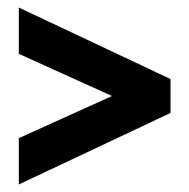

<svg xmlns="http://www.w3.org/2000/svg" viewBox="-20 -552 503 510"><path d="M30 -62V-185L357 -333V-261L30 -409V-532L433 -342V-252Z"/></svg>

Font: Rokkitt SemiBold Black
Style: Regular
Weight: 900
Version: Version 3.103